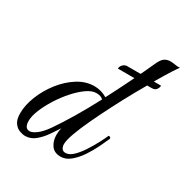

<svg xmlns="http://www.w3.org/2000/svg" viewBox="-147 -754 852 878"><g transform="rotate(30 279.0 -314.5)"><path d="M288 0Q254 0 238 -23Q222 -46 222 -77Q222 -86 223 -95.5Q224 -105 227 -115Q213 -93 194.5 -66.5Q176 -40 152.5 -20.5Q129 -1 100 -1Q87 -1 70.5 -7Q54 -13 41.5 -30Q29 -47 29 -80Q29 -123 48 -171Q67 -219 100 -261.5Q133 -304 175 -330.5Q217 -357 262 -357Q298 -357 330 -338Q345 -366 362 -400.5Q379 -435 396 -469Q413 -503 426 -531.5Q439 -560 446 -575Q461 -610 474.5 -619.5Q488 -629 507 -629Q518 -629 531.5 -626.5Q545 -624 558 -625Q553 -620 535 -592Q517 -564 491 -519.5Q465 -475 435.5 -422Q406 -369 377.5 -313.5Q349 -258 325 -207Q301 -156 287 -117Q273 -78 273 -58Q273 -45 279 -35.5Q285 -26 299 -26Q318 -26 338 -45Q358 -64 376.5 -92.5Q395 -121 409.5 -148.5Q424 -176 431 -193Q443 -193 443 -184Q434 -163 419 -132Q404 -101 384 -71Q364 -41 339.5 -20.5Q315 0 288 0ZM107 -30Q121 -30 142 -45.5Q163 -61 187 -95Q215 -135 251 -195Q287 -255 322 -322Q315 -328 307 -331Q299 -334 285 -334Q262 -334 234.5 -314.5Q207 -295 179.5 -264Q152 -233 129.5 -197Q107 -161 93.5 -127.5Q80 -94 80 -70Q80 -30 107 -30ZM314 -480Q314 -492 323.5 -501.5Q333 -511 345 -511H524Q524 -500 516.5 -490Q509 -480 492 -480Z"/></g></svg>

Font: Great Vibes
Style: Regular
Weight: 400
Designer: Robert E. Leuschke, Viktoriya Grabowska, Viviana Monsalve, Eben Sorkin
Foundry: Robert E. Leuschke
Version: Version 1.103; ttfautohint (v1.8.4.7-5d5b)